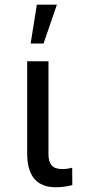

<svg xmlns="http://www.w3.org/2000/svg" viewBox="-20 -788 364 814"><path d="M185.5 -528.3V-133.3Q185.5 -102.5 199 -86.9Q212.4 -71.3 243.7 -71.3Q267.1 -71.3 286.1 -77.1L286.6 -3.4Q252.4 5.9 216.8 5.9Q95.2 5.9 95.2 -137.7V-528.3ZM136.2 -768.1H221.2L164.6 -603.5H109.9Z"/></svg>

Font: SteelSelectRoboto
Style: Roboto-Regular
Weight: 400
Designer: Google
Version: Version 2.137; 2017